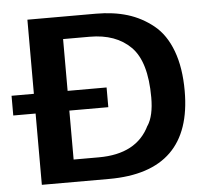

<svg xmlns="http://www.w3.org/2000/svg" viewBox="-56 -750 891 805"><g transform="rotate(-5 389.0 -347.5)"><path d="M-6 -300V-383H88V-695H370H376Q450 -695 509 -677Q568 -659 617 -619.5Q666 -580 692.5 -509Q719 -438 719 -340Q719 0 371 0H88V-300ZM230 -94H336Q496 -94 551 -209V-208Q577 -248 577 -325Q577 -476 514.5 -538.5Q452 -601 342 -601H230V-383H394V-300H230Z"/></g></svg>

Font: Coval
Style: ExtraBold
Weight: 800
Foundry: Context Ltd
Version: Version 001.000